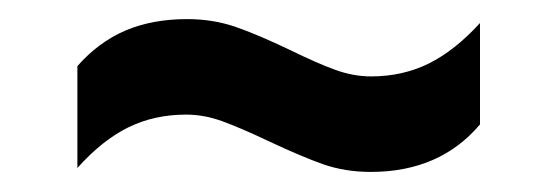

<svg xmlns="http://www.w3.org/2000/svg" viewBox="-20 -476 569 196"><path d="M254 -332Q225.5 -345.5 207 -352.2Q188.5 -359 170 -359Q137.5 -359 111 -346Q84.5 -333 59 -304.5V-408.5Q80.5 -433 108 -444.8Q135.5 -456.5 171 -456.5Q197 -456.5 219.8 -448.8Q242.5 -441 276 -425Q303.5 -411.5 322 -404.8Q340.5 -398 359 -398Q391 -398 417.8 -411.2Q444.5 -424.5 470 -452.5V-349Q429 -300.5 358.5 -300.5Q332.5 -300.5 310.2 -308.2Q288 -316 254 -332Z"/></svg>

Font: Encode Sans Semi Condensed SmBd
Style: Regular
Weight: 600
Width: 4
Designer: Multiple Designers
Foundry: Impallari Type
Version: Version 2.000